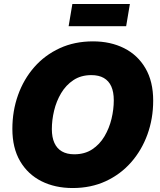

<svg xmlns="http://www.w3.org/2000/svg" viewBox="-20 -948 813 978"><path d="M350.1 9.8Q260.3 9.8 190.9 -25.1Q121.6 -60.1 82.3 -127.2Q43 -194.3 43 -291.5Q43 -382.8 71.8 -463.6Q100.6 -544.4 154.5 -606Q208.5 -667.5 284.2 -702.4Q359.9 -737.3 453.6 -737.3Q543 -737.3 612.1 -702.6Q681.2 -668 720.7 -600.6Q760.3 -533.2 760.3 -435.5Q760.3 -344.2 731.2 -263.7Q702.1 -183.1 648.2 -121.6Q594.2 -60.1 518.8 -25.1Q443.4 9.8 350.1 9.8ZM358.4 -162.1Q411.6 -162.1 449.7 -187.3Q487.8 -212.4 512.2 -253.7Q536.6 -294.9 548.1 -343Q559.6 -391.1 559.6 -437Q559.6 -479.5 546.9 -507.8Q534.2 -536.1 508.8 -550.8Q483.4 -565.4 445.3 -565.4Q392.6 -565.4 354.2 -540Q315.9 -514.6 291.5 -473.6Q267.1 -432.6 255.6 -384.5Q244.1 -336.4 244.1 -290.5Q244.1 -248.5 257.1 -220Q270 -191.4 295.4 -176.8Q320.8 -162.1 358.4 -162.1ZM641.6 -927.7 622.6 -814.5H329.6L348.6 -927.7Z"/></svg>

Font: Inter 16pt Black
Style: Italic
Weight: 900
Italic angle: -9.3988°
Version: Version 4.001;git-66647c0bb